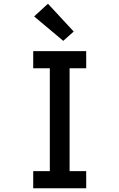

<svg xmlns="http://www.w3.org/2000/svg" viewBox="-20 -1009 640 1029"><path d="M158 0V-92H247V-643H158V-735H442V-643H353V-92H442V0ZM319 -790 163 -921 237 -989 375 -840Z"/></svg>

Font: Zed Mono Semibold Extended
Style: Regular
Weight: 600
Width: 7
Monospace: yes
Designer: Belleve Invis
Foundry: Belleve Invis
Version: Version 1.0.0; ttfautohint (v1.8.4)